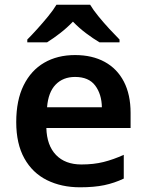

<svg xmlns="http://www.w3.org/2000/svg" viewBox="-20 -786 621 816"><path d="M299 -552Q372 -552 425 -523Q478 -494 506.5 -439Q535 -384 535 -306V-242H177Q179 -168 218 -127.5Q257 -87 326 -87Q378 -87 420 -97.5Q462 -108 506 -128V-27Q466 -8 423 1Q380 10 320 10Q241 10 179.5 -20.5Q118 -51 83.5 -113Q49 -175 49 -267Q49 -360 80.5 -423.5Q112 -487 168 -519.5Q224 -552 299 -552ZM299 -459Q248 -459 216.5 -426.5Q185 -394 180 -330H413Q412 -386 384.5 -422.5Q357 -459 299 -459ZM363 -766Q376 -744 398.5 -716.5Q421 -689 445 -663Q469 -637 488 -618V-606H403Q376 -622 346 -644.5Q316 -667 290 -694Q264 -667 235.5 -645Q207 -623 180 -606H96V-618Q115 -637 138.5 -663Q162 -689 184.5 -716.5Q207 -744 220 -766Z"/></svg>

Font: Noto Sans Hanifi Rohingya SemiBold
Style: Regular
Weight: 600
Version: Version 2.101